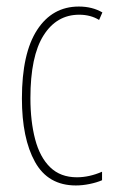

<svg xmlns="http://www.w3.org/2000/svg" viewBox="-20 -557 353 587"><path d="M212 10Q127 10 87 -62Q47 -134 47 -256Q47 -394 93.5 -465.5Q140 -537 221 -537Q262 -537 293 -519L283 -496Q257 -512 222 -512Q153 -512 113 -448.5Q73 -385 73 -257Q73 -186 87.5 -131Q102 -76 133.5 -45.5Q165 -15 215 -15Q253 -15 292 -32V-6Q276 1 254 5.5Q232 10 212 10Z"/></svg>

Font: Noto Sans Thai Looped ExtraCondensed Thin
Style: Regular
Weight: 100
Width: 2
Designer: Sasikarn Vongin, Ben Mitchell
Foundry: The Fontpad Ltd
Version: Version 1.001; ttfautohint (v1.8.4.7-5d5b)